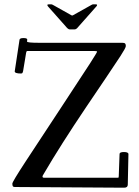

<svg xmlns="http://www.w3.org/2000/svg" viewBox="-20 -862 641 888"><path d="M204.8 -829.1Q199 -835 199 -838.5Q199 -842 205.8 -842H218Q220.7 -842 231 -835.9L311 -791Q314 -789.6 316.9 -791L397 -835.9Q407.2 -842 409.9 -842H421.9Q429 -842 429 -839.2Q429 -836.4 427.9 -834.8Q426.8 -833.3 425.2 -831.7Q423.6 -830.1 422.9 -829.1L344 -740Q342.3 -738 339.8 -735.2Q337.4 -732.4 336.4 -731.4Q331.1 -726.1 325.9 -726.1H302Q294.9 -726.1 283.9 -740ZM554 6.1 48.1 2.9Q41.5 2.9 39.3 -0.7Q37.1 -4.4 37.1 -12.8Q37.1 -21.2 98.5 -115.1Q159.9 -209 262.3 -364.1Q364.7 -519.3 396.9 -569.6Q429 -619.9 429 -622.9Q429 -626 418 -626H106Q102.1 -626 100.8 -617.9Q99.6 -609.9 96.2 -589.6Q88.6 -543 88.1 -540.9Q87.6 -538.8 87.3 -536.1Q86.9 -533.4 86.7 -532.5Q84.5 -523.7 81.5 -522.8Q78.6 -522 76.9 -522Q48.1 -522 48.1 -532L70.1 -677Q70.1 -686 88.6 -686Q107.2 -686 106 -678L105 -669.9Q105 -664.1 160.9 -664.1H545.9Q555.7 -664.1 558.8 -660.5Q562 -657 562 -649Q562 -641.1 536.9 -602.4Q511.7 -563.7 469 -500.6Q426.3 -437.5 378.4 -366.5Q259.5 -189.9 183.1 -59.1Q169.7 -40 184.1 -40H523.9Q528.3 -40 528.6 -41.5Q529.3 -45.9 529.3 -48.3L533 -149.9Q533 -158.9 553.5 -158.9Q574 -158.9 574 -148.9L571 -8.1Q571 6.1 554 6.1Z"/></svg>

Font: Fanwood Text
Style: Regular
Weight: 400
Version: Version 1.1001